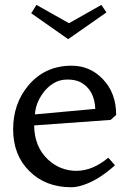

<svg xmlns="http://www.w3.org/2000/svg" viewBox="-20 -768 540 799"><path d="M430.7 -111.8 458.5 -80.1Q380.9 -10.3 308.1 7.3Q292 11.2 276.4 11.2Q168.9 11.2 101.6 -56.6Q34.7 -123 34.7 -230Q34.7 -336.4 97.7 -412.1Q167 -494.6 277.8 -494.6Q354.5 -494.6 407.2 -439.5Q463.4 -381.8 463.4 -289.6L440.4 -269L122.1 -246.1Q123 -157.2 179.7 -104Q230.5 -57.1 297.9 -57.1Q365.2 -57.1 430.7 -111.8ZM125.5 -292 376.5 -314.9Q373 -396 314 -426.3Q293 -437 260.3 -437Q227.5 -437 201.9 -420.9Q176.3 -404.8 159.7 -381.8Q127.9 -338.4 125.5 -292ZM263.7 -605 109.9 -712.9 131.8 -747.6 267.1 -671.4 401.9 -747.6 422.9 -716.3Z"/></svg>

Font: Habibi
Style: Regular
Weight: 400
Designer: Magnus Gaarde
Foundry: Magnus Gaarde
Version: Version 1.001